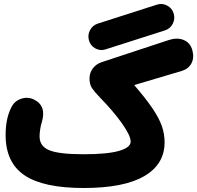

<svg xmlns="http://www.w3.org/2000/svg" viewBox="-20 -854 976 950"><path d="M420.4 -653.3Q412.6 -679.7 425 -704.1Q437.5 -728.5 463.9 -737.3L756.8 -831.1Q782.7 -839.4 807.1 -826.4Q831.5 -813.5 839.4 -787.1Q847.2 -760.7 834.7 -736.3Q822.3 -711.9 795.9 -703.6L502.9 -609.9Q477.1 -601.1 452.6 -614Q428.2 -627 420.4 -653.3ZM7.8 -186Q7.8 -269 36.6 -323.7Q51.8 -354.5 85.2 -365.5Q118.7 -376.5 149.4 -360.8Q211.4 -329.6 186.5 -248Q182.1 -235.8 179 -215.3Q175.8 -194.8 175.8 -179.2Q175.8 -129.9 224.4 -110.4Q272.9 -90.8 392.6 -90.8Q511.2 -90.8 568.8 -107.4Q626.5 -124 626.5 -153.3Q626.5 -182.1 585 -241.5Q543.5 -300.8 473.6 -372.6Q448.2 -398.9 435.5 -417.5Q422.9 -436 422.9 -465.8Q422.9 -493.2 439.2 -515.4Q455.6 -537.6 484.4 -546.9L815.9 -656.2Q856.9 -669.4 889.2 -656Q921.4 -642.6 931.6 -606Q941.9 -567.9 927 -540.3Q912.1 -512.7 878.9 -502.9L644 -433.1Q701.7 -366.2 734.4 -317.9Q767.1 -269.5 780.8 -230.2Q794.4 -190.9 794.4 -149.9Q794.4 -41 693.6 17.6Q592.8 76.2 394 76.2Q194.3 76.2 101.1 13.2Q7.8 -49.8 7.8 -186Z"/></svg>

Font: Mikhak Black
Style: Regular
Weight: 900
Designer: Amin Abedi
Version: Version 3.3